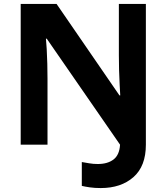

<svg xmlns="http://www.w3.org/2000/svg" viewBox="-20 -734 845 974"><path d="M491 220Q460 220 436 216.5Q412 213 395 209V88Q413 91 433 94.5Q453 98 476 98Q526 98 556 75Q586 52 589 0L217 -538H213Q215 -519 217 -484.5Q219 -450 220 -410Q221 -370 221 -334V0H85V-714H267L586 -250H590Q589 -270 587 -304.5Q585 -339 584 -379Q583 -419 583 -454V-714H720V0Q720 109 657 164.5Q594 220 491 220Z"/></svg>

Font: Noto Sans Cherokee
Style: Bold
Weight: 700
Designer: Monotype Design Team
Foundry: Monotype Imaging Inc.
Version: Version 2.001; ttfautohint (v1.8.4.7-5d5b)